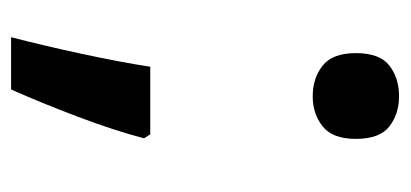

<svg xmlns="http://www.w3.org/2000/svg" viewBox="-212 -362 723 338"><g transform="rotate(90 149.0 -192.5)"><path d="M73 -458Q73 -500 95 -517Q117 -534 149 -534Q180 -534 202 -517Q224 -500 224 -458Q224 -417 202 -399.5Q180 -382 149 -382Q117 -382 95 -399.5Q73 -417 73 -458ZM216 -96 223 -85Q209 -32 185 31.5Q161 95 137 149H45Q60 91 74.5 23.5Q89 -44 97 -96Z"/></g></svg>

Font: Noto Sans Sinhala UI SemiBold
Style: Regular
Weight: 600
Designer: Jelle Bosma - Monotype Design Team
Foundry: Monotype Imaging Inc.
Version: Version 2.006; ttfautohint (v1.8.4.7-5d5b)